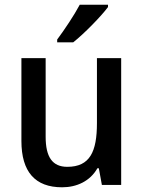

<svg xmlns="http://www.w3.org/2000/svg" viewBox="-20 -786 609 816"><path d="M439 -756V-766H319C295 -721 255 -661 223 -618V-606H291C337 -642 411 -718 439 -756ZM495 -539H392V-263C392 -141 362 -77 266 -77C203 -77 174 -118 174 -205V-539H71V-187C71 -56 129 10 244 10C306 10 363 -16 394 -71H400L413 0H495Z"/></svg>

Font: Noto Sans Devanagari SemiCondensed Medium
Style: Regular
Weight: 500
Width: 4
Designer: Jelle Bosma - Monotype Design Team
Foundry: Monotype Imaging Inc.
Version: Version 2.004